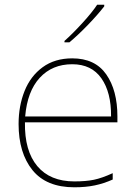

<svg xmlns="http://www.w3.org/2000/svg" viewBox="-20 -786 580 816"><path d="M479 -291V-266H86Q84 -145 138.5 -80Q193 -15 296 -15Q345 -15 379 -22Q413 -29 459 -50V-23Q421 -6 382.5 2Q344 10 296 10Q177 10 118 -63Q59 -136 59 -259Q59 -336 84.5 -399.5Q110 -463 161.5 -500.5Q213 -538 287 -538Q384 -538 431.5 -470Q479 -402 479 -291ZM87 -291H452Q453 -393 411 -453Q369 -513 287 -513Q202 -513 149 -455.5Q96 -398 87 -291ZM423 -759Q395 -723 354 -680.5Q313 -638 275 -606H254V-612Q289 -643 330.5 -688.5Q372 -734 393 -766H423Z"/></svg>

Font: Noto Sans UI Thin
Style: Regular
Weight: 250
Designer: Monotype Design Team
Foundry: Monotype Imaging Inc.
Version: Version 1.001